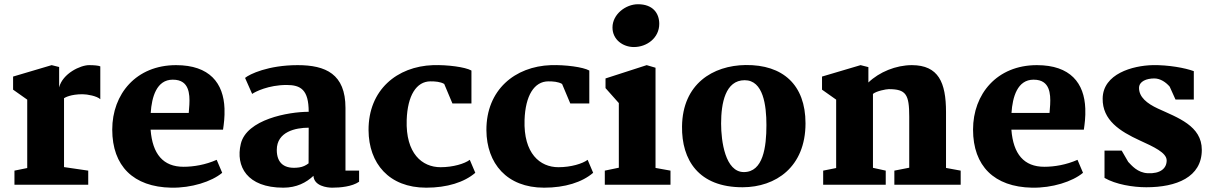

<svg xmlns="http://www.w3.org/2000/svg" viewBox="-20 -868 5695 902"><path d="M47.9 0H394.5V-66.4L280.8 -83V-406.7C286.1 -410.2 312.5 -425.3 367.7 -425.3C390.1 -425.3 435.1 -417 451.2 -401.9V-556.2C442.9 -560.1 421.4 -562 398.4 -562C357.9 -562 274.4 -522.9 257.8 -457.5V-553.2L222.7 -562L41.5 -508.3V-446.8L107.9 -399.9V-78.6L47.9 -66.4Z M507.3 -259.3C507.3 -87.9 606.9 10.3 784.2 13.7C878.9 15.6 974.1 -14.6 1023.9 -56.2L998 -117.2C945.3 -93.8 889.6 -84.5 842.3 -84.5C746.6 -84.5 696.3 -144 687.5 -258.8H1027.8C1031.7 -286.1 1036.1 -317.4 1034.7 -357.9C1030.3 -477.1 965.3 -562 807.1 -562C619.6 -562 507.3 -426.3 507.3 -259.3ZM688 -337.4C692.9 -412.6 715.8 -493.7 791.5 -493.7C812.5 -493.7 827.6 -489.3 839.4 -481C878.9 -453.1 870.6 -385.3 866.7 -337.4Z M1111.3 -192.4C1085.9 -86.4 1140.6 13.7 1311 13.7C1373.5 13.7 1418.9 -10.3 1452.6 -42C1455.1 5.4 1515.6 13.7 1540.5 13.7C1578.1 13.7 1633.8 8.8 1667 -14.2V-66.4H1603V-361.3C1603 -520.5 1509.8 -562 1378.4 -562C1240.2 -562 1151.9 -519.5 1131.3 -502L1164.6 -426.8C1178.7 -437 1241.7 -468.8 1326.2 -468.8C1392.6 -468.8 1430.2 -446.8 1430.2 -342.8C1333.5 -342.8 1138.7 -306.6 1111.3 -192.4ZM1280.3 -163.6C1280.3 -249.5 1369.1 -268.1 1430.2 -268.1C1430.2 -212.4 1429.7 -156.2 1429.7 -100.6C1417.5 -91.3 1403.3 -84 1385.7 -81.5C1316.9 -71.8 1280.3 -100.6 1280.3 -163.6Z M1711.4 -256.3C1712.4 -100.6 1807.1 13.7 1982.4 13.7C2080.6 13.7 2161.1 -11.7 2212.9 -56.2L2187 -117.2C2163.1 -99.1 2108.9 -82.5 2049.8 -82.5C1962.9 -82.5 1885.3 -147 1890.6 -304.7C1894.5 -418.9 1936 -485.8 2002.4 -485.8C2023.4 -485.8 2048.8 -484.4 2066.9 -473.6L2105.5 -381.8H2194.8V-536.6C2165.5 -553.2 2081.5 -564 2014.6 -562C1845.2 -556.2 1710.4 -445.8 1711.4 -256.3Z M2265.1 -256.3C2266.1 -100.6 2360.8 13.7 2536.1 13.7C2634.3 13.7 2714.8 -11.7 2766.6 -56.2L2740.7 -117.2C2716.8 -99.1 2662.6 -82.5 2603.5 -82.5C2516.6 -82.5 2439 -147 2444.3 -304.7C2448.2 -418.9 2489.7 -485.8 2556.2 -485.8C2577.1 -485.8 2602.5 -484.4 2620.6 -473.6L2659.2 -381.8H2748.5V-536.6C2719.2 -553.2 2635.3 -564 2568.4 -562C2398.9 -556.2 2264.2 -445.8 2265.1 -256.3Z M2958 -647C3018.6 -647 3077.1 -689.5 3077.1 -755.9C3077.1 -806.2 3046.9 -848.1 2977.1 -848.1C2919.9 -848.1 2857.4 -801.3 2857.4 -738.8C2857.4 -681.6 2906.7 -647 2958 -647ZM2821.3 0H3129.9V-66.4L3059.6 -79.1V-549.8L3018.1 -562L2824.7 -499.5V-454.1L2887.2 -383.8V-80.1L2821.3 -66.4Z M3184.1 -273.9C3182.1 -117.2 3261.2 12.2 3469.2 11.7C3624 11.2 3764.2 -83 3764.2 -288.6C3764.2 -470.2 3657.2 -564.5 3482.9 -562.5C3329.1 -560.5 3186.5 -474.1 3184.1 -273.9ZM3474.6 -59.6C3387.2 -59.6 3367.7 -204.1 3367.7 -287.6C3367.7 -383.3 3387.7 -491.2 3478.5 -491.2C3565.9 -491.2 3580.6 -373 3580.6 -280.3C3580.6 -177.2 3565.4 -59.6 3474.6 -59.6Z M3847.2 0H4141.1V-66.4L4081.1 -79.6V-426.8C4097.2 -440.4 4143.1 -449.2 4155.3 -449.2C4236.8 -449.2 4251.5 -424.3 4251.5 -319.8V-80.1L4181.6 -66.4V0H4493.2V-66.4L4424.3 -79.1V-341.8C4424.3 -481 4388.7 -561.5 4264.2 -562C4189.5 -562 4110.8 -529.8 4059.6 -480.5V-552.7L4022.9 -562L3841.8 -508.3V-446.8L3908.2 -399.9V-78.6L3847.2 -66.4Z M4551.3 -259.3C4551.3 -87.9 4650.9 10.3 4828.1 13.7C4922.9 15.6 5018.1 -14.6 5067.9 -56.2L5042 -117.2C4989.3 -93.8 4933.6 -84.5 4886.2 -84.5C4790.5 -84.5 4740.2 -144 4731.4 -258.8H5071.8C5075.7 -286.1 5080.1 -317.4 5078.6 -357.9C5074.2 -477.1 5009.3 -562 4851.1 -562C4663.6 -562 4551.3 -426.3 4551.3 -259.3ZM4731.9 -337.4C4736.8 -412.6 4759.8 -493.7 4835.4 -493.7C4856.4 -493.7 4871.6 -489.3 4883.3 -481C4922.9 -453.1 4914.6 -385.3 4910.6 -337.4Z M5168.9 -32.2C5221.7 -1.5 5302.7 11.7 5365.2 11.7C5506.3 11.7 5626 -35.2 5626 -164.1C5626 -276.9 5513.2 -314.9 5419.9 -357.9C5368.2 -381.8 5331.1 -412.1 5331.1 -454.6C5331.1 -486.3 5366.7 -499.5 5402.8 -499.5C5431.6 -499.5 5458 -481 5475.1 -460.9L5502.4 -400.4H5588.4V-533.7C5548.3 -548.8 5468.3 -563.5 5394 -562C5301.3 -559.6 5161.6 -521.5 5160.2 -405.3C5158.7 -303.2 5241.7 -251 5334 -208.5C5400.4 -178.2 5460 -150.9 5460.9 -115.2C5461.4 -76.2 5430.2 -51.3 5372.1 -54.2C5323.7 -56.6 5296.4 -90.8 5280.3 -107.4L5249.5 -160.6H5168.9Z"/></svg>

Font: Merriweather
Style: Heavy
Weight: 900
Designer: Eben Sorkin ( eben@eyebytes.com )
Foundry: Sorkin Type Co.
Version: Version 1.003